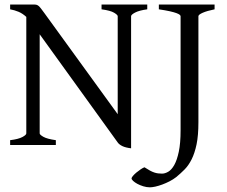

<svg xmlns="http://www.w3.org/2000/svg" viewBox="-20 -635 994 841"><path d="M24.4 0V-21Q60.5 -25.4 77.9 -34.7Q95.2 -43.9 95.2 -50.8V-561Q78.6 -576.2 61 -583.5Q43.5 -590.8 24.4 -594.2V-615.2H127.9Q135.3 -615.2 139.9 -614Q144.5 -612.8 149.2 -608.9Q153.8 -605 159.7 -597.4Q165.5 -589.8 174.8 -577.1L495.6 -134.8V-564Q495.6 -569.8 479.7 -579.3Q463.9 -588.9 424.8 -594.2V-615.2H625V-594.2Q589.8 -589.4 572 -580.1Q554.2 -570.8 554.2 -564V14.6Q529.8 11.7 515.9 4.9Q502 -2 496.1 -10.3L153.8 -484.9V-50.8Q153.8 -44.9 170.2 -35.6Q186.5 -26.4 224.6 -21V0ZM919.9 -594.2Q886.7 -587.4 867.9 -579.1Q849.1 -570.8 849.1 -564V-100.1Q849.1 -42 841.1 -3.2Q833 35.6 819.6 62.5Q806.2 89.4 788.6 107.2Q771 125 752 140.6Q738.8 150.9 722.7 159.2Q706.5 167.5 690.7 173.3Q674.8 179.2 660.4 182.4Q646 185.5 636.7 185.5Q622.1 185.5 607.4 180.9Q592.8 176.3 581.5 170.2Q570.3 164.1 563.2 157.5Q556.2 150.9 556.2 146.5Q556.2 142.6 562.5 135.3Q568.8 127.9 577.6 120.6Q586.4 113.3 596.2 106.7Q606 100.1 612.8 97.7Q626.5 106.4 636.7 112.1Q647 117.7 655.8 120.6Q664.6 123.5 672.6 124.5Q680.7 125.5 689.9 125.5Q702.6 125.5 717 117.2Q731.4 108.9 743.4 87.6Q755.4 66.4 763.2 29.3Q771 -7.8 771 -64.9V-564Q771 -566.9 767.1 -570.3Q763.2 -573.7 752.7 -577.6Q742.2 -581.5 723.6 -585.7Q705.1 -589.8 675.8 -594.2V-615.2H919.9V-594.2Z"/></svg>

Font: Gentium
Style: Regular
Weight: 400
Designer: J. Victor Gaultney
Version: Version 1.03; 2011; OFL 1.1 release